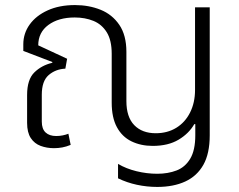

<svg xmlns="http://www.w3.org/2000/svg" viewBox="-20 -577 944 758"><path d="M601 161Q560 161 520.5 152.5Q481 144 446 127V70Q478 89 519 99Q560 109 601 109Q643 109 677 96Q711 83 731 49.5Q751 16 751 -43V-87H747Q726 -50 685 -25.5Q644 -1 583 -1Q536 -1 499 -19Q462 -37 441.5 -75Q421 -113 421 -172V-365Q421 -418 401.5 -449.5Q382 -481 349 -494.5Q316 -508 275 -508Q211 -508 171 -478.5Q131 -449 131 -398L245 -345L238 -306Q199 -304 172 -280.5Q145 -257 145 -203V-97Q145 -68 160 -54Q175 -40 202 -40Q215 -40 227.5 -42.5Q240 -45 250 -49L259 -5Q242 2 226 5Q210 8 193 8Q165 8 140.5 -1Q116 -10 101.5 -32Q87 -54 87 -92V-202Q87 -263 115.5 -291Q144 -319 186 -329L187 -332L72 -376V-402Q72 -445 97 -480Q122 -515 168 -536Q214 -557 276 -557Q331 -557 377 -538.5Q423 -520 451 -479Q479 -438 479 -372V-178Q479 -115 510 -83Q541 -51 595 -51Q641 -51 676 -72.5Q711 -94 730.5 -133Q750 -172 750 -222V-548H808V-43Q808 29 783 73.5Q758 118 711.5 139.5Q665 161 601 161Z"/></svg>

Font: Noto Sans Thai Light
Style: Regular
Weight: 300
Designer: Monotype Design Team
Foundry: Monotype Imaging Inc.
Version: Version 2.001